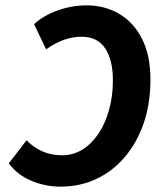

<svg xmlns="http://www.w3.org/2000/svg" viewBox="-20 -684 597 716"><path d="M206 12Q149 12 96.5 -10Q44 -32 13 -75L79 -161Q104 -135 137 -120Q170 -105 212 -105Q253 -105 287 -126Q321 -147 346.5 -184.5Q372 -222 386.5 -273.5Q401 -325 401 -384Q401 -461 372 -504Q343 -547 285 -547Q251 -547 218.5 -535.5Q186 -524 152 -500L107 -594Q142 -626 195 -645Q248 -664 303 -664Q371 -664 425 -632Q479 -600 510 -538.5Q541 -477 541 -388Q541 -298 516 -225Q491 -152 445.5 -98.5Q400 -45 339 -16.5Q278 12 206 12Z"/></svg>

Font: Source Sans 3 ExtraLight
Style: Bold Italic
Weight: 700
Italic angle: -11°
Version: Version 3.052;hotconv 1.1.0;makeotfexe 2.6.0